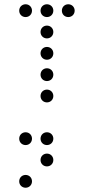

<svg xmlns="http://www.w3.org/2000/svg" viewBox="-20 -500 440 900"><path d="M100 -420C117 -420 130 -433 130 -450C130 -467 117 -480 100 -480C83 -480 70 -467 70 -450C70 -433 83 -420 100 -420ZM200 -420C217 -420 230 -433 230 -450C230 -467 217 -480 200 -480C183 -480 170 -467 170 -450C170 -433 183 -420 200 -420ZM300 -420C317 -420 330 -433 330 -450C330 -467 317 -480 300 -480C283 -480 270 -467 270 -450C270 -433 283 -420 300 -420ZM200 -320C217 -320 230 -333 230 -350C230 -367 217 -380 200 -380C183 -380 170 -367 170 -350C170 -333 183 -320 200 -320ZM200 -220C217 -220 230 -233 230 -250C230 -267 217 -280 200 -280C183 -280 170 -267 170 -250C170 -233 183 -220 200 -220ZM200 -120C217 -120 230 -133 230 -150C230 -167 217 -180 200 -180C183 -180 170 -167 170 -150C170 -133 183 -120 200 -120ZM200 -20C217 -20 230 -33 230 -50C230 -67 217 -80 200 -80C183 -80 170 -67 170 -50C170 -33 183 -20 200 -20ZM100 180C117 180 130 167 130 150C130 133 117 120 100 120C83 120 70 133 70 150C70 167 83 180 100 180ZM200 180C217 180 230 167 230 150C230 133 217 120 200 120C183 120 170 133 170 150C170 167 183 180 200 180ZM200 280C217 280 230 267 230 250C230 233 217 220 200 220C183 220 170 233 170 250C170 267 183 280 200 280ZM100 380C117 380 130 367 130 350C130 333 117 320 100 320C83 320 70 333 70 350C70 367 83 380 100 380Z"/></svg>

Font: TINY 5x3 60
Style: Regular
Weight: 150
Designer: Jack Halten Fahnestock
Foundry: Velvetyne Type Foundry
Version: Version 1.002;hotconv 1.0.109;makeotfexe 2.5.65596